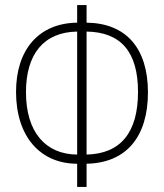

<svg xmlns="http://www.w3.org/2000/svg" viewBox="-20 -734 644 754"><path d="M283 0H320V-91C477 -94 561 -198 561 -371C561 -544 476 -643 320 -645V-714H283V-645C132 -643 43 -539 43 -373C43 -198 138 -91 283 -91ZM283 -127C158 -128 82 -216 82 -372C82 -522 152 -608 283 -610ZM320 -127V-610C455 -608 522 -530 522 -373C522 -214 454 -130 320 -127Z"/></svg>

Font: Noto Sans ExtraCondensed ExtraLight
Style: Regular
Weight: 200
Width: 2
Designer: Monotype Design Team
Foundry: Monotype Imaging Inc.
Version: Version 2.013